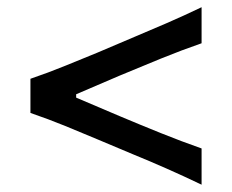

<svg xmlns="http://www.w3.org/2000/svg" viewBox="-20 -583 644 533"><path d="M539.6 -70.3Q489.7 -94.2 442.1 -115.2Q394.5 -136.2 352.5 -153.3L249 -196.8Q208.5 -213.9 161.4 -233.2Q114.3 -252.4 64.5 -269.5V-364.3Q114.3 -381.3 161.6 -400.6Q209 -419.9 249.5 -436.5L353 -480.5Q395 -498 442.4 -518.6Q489.7 -539.1 539.6 -563V-462.9Q484.4 -443.8 426.8 -420.4Q369.1 -397 312 -373L191.4 -321.3V-312L312 -260.7Q368.7 -236.8 426.3 -213.6Q483.9 -190.4 539.6 -170.9Z"/></svg>

Font: Pinar DS1 Medium
Style: Regular
Weight: 500
Designer: Amin Abedi
Version: Version 3.000